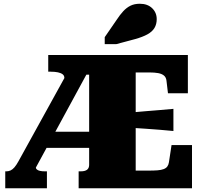

<svg xmlns="http://www.w3.org/2000/svg" viewBox="-20 -1003 1076 1023"><path d="M233 -301H471L475 -215H207ZM682 -404Q719 -408 756 -410.5Q793 -413 830 -416.5Q867 -420 904 -423V-305Q868 -309 831.5 -311.5Q795 -314 757.5 -317Q720 -320 682 -322ZM399 0V-90H409Q423 -90 433 -93Q443 -96 449 -104Q455 -112 455 -126V-605H440L171 -110Q171 -105 176.5 -100Q182 -95 193 -92.5Q204 -90 221 -90H230V0H8V-90H13Q26 -90 36.5 -95Q47 -100 57 -111.5Q67 -123 78 -143L323 -587Q323 -600 314 -607Q305 -614 289 -617.5Q273 -621 251 -621H237V-710H981V-506H875L867 -573Q865 -591 853.5 -600.5Q842 -610 822.5 -613.5Q803 -617 777 -617H703V-94H770Q799 -94 819 -95.5Q839 -97 852 -102Q865 -107 871.5 -116Q878 -125 880 -138L894 -230H1003V0ZM602 -898 538 -805V-768H600L701 -795Q740 -806 765.5 -820Q791 -834 803 -854Q815 -874 815 -901Q815 -936 790.5 -959.5Q766 -983 725 -983Q696 -983 675 -972.5Q654 -962 636.5 -943Q619 -924 602 -898Z"/></svg>

Font: Roboto Serif 20pt Black
Style: Regular
Weight: 900
Version: Version 1.008